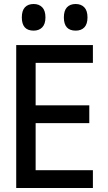

<svg xmlns="http://www.w3.org/2000/svg" viewBox="-20 -939 540 959"><path d="M61 0V-714H444V-625H158V-413H426V-324H158V-89H444V0ZM358 -786Q299 -786 299 -852Q299 -886 314.5 -902.5Q330 -919 358 -919Q385 -919 401 -902.5Q417 -886 417 -852Q417 -819 401.5 -802.5Q386 -786 358 -786ZM148 -786Q89 -786 89 -852Q89 -886 104.5 -902.5Q120 -919 148 -919Q175 -919 191 -902.5Q207 -886 207 -852Q207 -819 191 -802.5Q175 -786 148 -786Z"/></svg>

Font: Noto Sans Mono ExtraCondensed Medium
Style: Regular
Weight: 500
Width: 2
Designer: Monotype Design Team
Foundry: Monotype Imaging Inc.
Version: Version 2.014